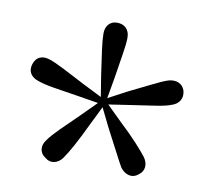

<svg xmlns="http://www.w3.org/2000/svg" viewBox="-56 -876 590 543"><g transform="rotate(10 239.0 -605.0)"><path d="M232 -587 220 -661Q214 -701 210 -731.5Q206 -762 206 -778Q206 -795 215 -805Q224 -815 239 -815Q256 -815 265.5 -805Q275 -795 275 -778Q275 -761 270 -731Q265 -701 259 -661L246 -587ZM237 -580 163 -592Q123 -598 93.5 -603Q64 -608 48 -614Q32 -619 25 -630.5Q18 -642 23 -658Q28 -674 40.5 -679.5Q53 -685 70 -679Q85 -674 112.5 -660Q140 -646 176 -627L242 -594ZM245 -583 212 -516Q195 -480 180.5 -453.5Q166 -427 156 -413Q146 -399 132 -396Q118 -393 106 -403Q92 -412 90.5 -426Q89 -440 100 -454Q109 -467 131 -489Q153 -511 182 -539L234 -591ZM245 -592 299 -539Q328 -512 348.5 -489.5Q369 -467 379 -454Q389 -440 387.5 -426Q386 -412 373 -403Q361 -393 347 -396Q333 -399 322 -413Q314 -427 300 -454Q286 -481 267 -517L234 -584ZM237 -594 303 -629Q340 -647 367 -660.5Q394 -674 409 -679Q426 -684 439 -678.5Q452 -673 457 -658Q461 -642 454 -630Q447 -618 431 -613Q416 -607 385.5 -602.5Q355 -598 315 -592L242 -581Z"/></g></svg>

Font: Noto Serif JP ExtraLight
Style: Regular
Weight: 400
Version: Version 2.003-H1;hotconv 1.1.1;makeotfexe 2.6.0